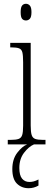

<svg xmlns="http://www.w3.org/2000/svg" viewBox="-20 -762 268 1013"><path d="M117 -654Q104 -654 96.5 -663Q89 -672 89 -698Q89 -723 96.5 -732.5Q104 -742 117 -742Q129 -742 137.5 -732.5Q146 -723 146 -698Q146 -672 137.5 -663Q129 -654 117 -654ZM21 0V-24H36Q64 -24 78 -29Q92 -34 97 -49.5Q102 -65 102 -99V-434Q102 -469 98 -485.5Q94 -502 80.5 -507Q67 -512 41 -512H34V-536H142V-100Q142 -66 147 -50Q152 -34 166 -29Q180 -24 207 -24H220V0ZM131 231Q94 231 69.5 207Q45 183 45 130Q45 78 71 44Q97 10 123 0H159Q131 12 106.5 44.5Q82 77 82 124Q82 163 96.5 180.5Q111 198 135 198Q147 198 158 195Q169 192 183 185V217Q159 231 131 231Z"/></svg>

Font: Noto Serif Myanmar ExtraCondensed ExtraLight
Style: Regular
Weight: 200
Width: 2
Designer: Ben Mitchell and the Monotype Design Team
Foundry: Monotype Imaging Inc.
Version: Version 2.106; ttfautohint (v1.8.4.7-5d5b)